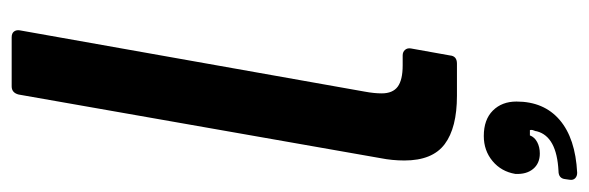

<svg xmlns="http://www.w3.org/2000/svg" viewBox="-360 -443 1009 329"><g transform="rotate(-90 144.5 -278.5)"><path d="M214 -12Q213 0 200 0H145Q90 0 62 -21Q34 -42 34 -90Q34 -111 38 -131L147 -751Q150 -763 161 -763H245Q252 -763 255 -759Q258 -755 257 -749L152 -158Q149 -142 149 -129Q149 -110 160.5 -101.5Q172 -93 197 -93H214Q220 -93 223.5 -89Q227 -85 226 -79ZM1 193 2 186Q3 174 16 174Q75 171 84 137Q84 135 85.5 131.5Q87 128 86 125H77Q74 133 65.5 137.5Q57 142 46 142Q29 142 19.5 130.5Q10 119 11 100Q15 76 33 61Q51 46 76 46Q104 46 119.5 61.5Q135 77 135 102Q135 149 103.5 176Q72 203 13 206Q7 206 3.5 202.5Q0 199 1 193Z"/></g></svg>

Font: Open Sauce Two Medium Italic
Style: Regular
Weight: 500
Italic angle: -10°
Designer: Alfredo Marco Pradil
Foundry: Creative Sauce Fz LLC
Version: Version 1.477